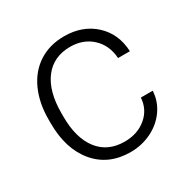

<svg xmlns="http://www.w3.org/2000/svg" viewBox="-130 -657 775 787"><g transform="rotate(-30 257.5 -264.0)"><path d="M271.5 -39.6Q332.5 -39.6 373.8 -74Q415 -108.4 418.5 -163.1H474.6Q472.2 -114.7 444.3 -75Q416.5 -35.2 370.4 -12.7Q324.2 9.8 271.5 9.8Q167.5 9.8 106.7 -62.5Q45.9 -134.8 45.9 -256.8V-274.4Q45.9 -352.5 73.2 -412.6Q100.6 -472.7 151.6 -505.4Q202.6 -538.1 271 -538.1Q357.9 -538.1 414.3 -486.3Q470.7 -434.6 474.6 -350.1H418.5Q414.6 -412.1 373.8 -450.2Q333 -488.3 271 -488.3Q191.9 -488.3 148.2 -431.2Q104.5 -374 104.5 -271V-253.9Q104.5 -152.8 148.2 -96.2Q191.9 -39.6 271.5 -39.6Z"/></g></svg>

Font: RobotoInd Light
Style: Regular
Weight: 300
Designer: Google
Version: Version 2.001151; 2014